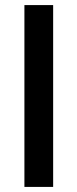

<svg xmlns="http://www.w3.org/2000/svg" viewBox="-20 -735 304 755"><path d="M76 -715H189V0H76Z"/></svg>

Font: Freesentation 6 SemiBold
Style: Regular
Weight: 600
Designer: glyphs from Roboto by Christian Robertson / Hangul glyphs from Noto Sans CJK(Source Han Sans) by Jang Soo-young and Kang
Foundry: PT&
Version: Version 2.001